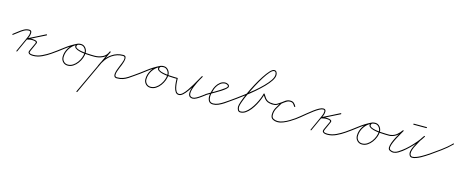

<svg xmlns="http://www.w3.org/2000/svg" viewBox="-49 -1227 5253 2180"><g transform="rotate(15 2577.5 -137.0)"><path d="M-5 -168Q-8 -172 -3 -176Q21 -193 48.5 -215.5Q76 -238 105.5 -254.5Q135 -271 166 -271Q197 -271 197 -241Q197 -213 183.5 -184Q170 -155 158 -130Q143 -97 128 -64Q113 -31 98 2Q98 2 98 2Q98 2 98 2Q96 8 91 5Q85 3 88 -2Q103 -35 118 -68Q133 -101 148 -134Q158 -159 171.5 -186.5Q185 -214 185 -241Q185 -259 166 -259Q137 -259 108.5 -242.5Q80 -226 53.5 -204Q27 -182 3 -166Q-1 -163 -5 -168ZM368 -270Q374 -273 376 -267Q379 -262 374 -259Q322 -233 271 -207.5Q220 -182 169 -156Q164 -153 161 -159Q159 -165 164 -167Q181 -172 198.5 -175Q216 -178 234 -177Q234 -177 234 -177Q234 -177 234 -177Q244 -177 259.5 -174Q275 -171 284 -162.5Q293 -154 285 -137Q285 -137 285 -137Q285 -138 285 -138Q275 -114 264 -90Q253 -66 242 -42Q242 -42 242 -41Q242 -41 242 -41Q234 -25 240 -17.5Q246 -10 258.5 -8Q271 -6 283 -6Q334 -6 384 -30Q434 -54 475 -82Q479 -85 483 -80Q486 -76 481 -72Q440 -43 388 -18.5Q336 6 283 6Q266 6 250.5 2Q235 -2 228 -13.5Q221 -25 231 -47Q231 -47 231 -47Q231 -46 231 -46Q242 -70 253 -94Q264 -118 275 -142Q275 -142 275 -143Q275 -143 275 -143Q279 -153 271 -157.5Q263 -162 251.5 -163.5Q240 -165 234 -165Q234 -165 234 -165Q234 -165 234 -165Q217 -166 200.5 -163Q184 -160 168 -155Q163 -154 160 -159Q158 -164 163 -167Q215 -192 266 -218Q317 -244 368 -270Q368 -270 368 -270Q368 -270 368 -270Z M473 -74Q470 -79 475 -82Q537 -125 599 -173Q661 -221 730 -255Q735 -257 738 -252Q740 -247 735 -244Q686 -221 655 -173Q624 -125 624 -71Q624 -42 643 -21.5Q662 -1 692 -1Q723 -1 750 -18.5Q777 -36 797.5 -64Q818 -92 829.5 -123.5Q841 -155 841 -183Q841 -209 823 -231.5Q805 -254 777 -254Q766 -254 752 -251Q738 -248 734 -236Q734 -236 734 -236Q734 -236 734 -236Q727 -218 745.5 -206.5Q764 -195 796 -189Q828 -183 862.5 -180.5Q897 -178 924 -177.5Q951 -177 959 -177Q959 -177 959 -177Q959 -177 959 -177Q965 -177 965 -171Q965 -165 959 -165Q948 -165 918.5 -165.5Q889 -166 852.5 -169Q816 -172 783 -180Q750 -188 732 -202.5Q714 -217 722 -240Q722 -240 722 -240Q722 -240 722 -240Q728 -257 745 -261.5Q762 -266 777 -266Q810 -266 831.5 -240Q853 -214 853 -183Q853 -152 840.5 -118.5Q828 -85 806 -55.5Q784 -26 755 -7.5Q726 11 692 11Q657 11 634.5 -13Q612 -37 612 -71Q612 -129 645 -180Q678 -231 730 -255Q735 -257 738 -252Q740 -247 735 -244Q667 -211 605.5 -163Q544 -115 481 -72Q476 -69 473 -74Z M959 -165Q953 -165 953 -171Q953 -177 959 -177Q1008 -177 1051 -197.5Q1094 -218 1113 -267Q1113 -267 1113 -267Q1113 -267 1113 -267Q1116 -272 1121 -270Q1127 -268 1125 -262Q1104 -210 1058 -187.5Q1012 -165 959 -165Q959 -165 959 -165Q959 -165 959 -165ZM1122 -270Q1127 -267 1124 -262Q1062 -129 1000 4Q938 137 876 271Q876 271 876 271Q876 271 876 271Q874 276 868 273Q863 271 866 265Q928 132 990 -1Q1052 -134 1114 -267Q1116 -272 1122 -270ZM1029 -71Q1023 -74 1025 -79Q1043 -124 1071.5 -163Q1100 -202 1140 -229Q1200 -270 1271 -270Q1295 -270 1301.5 -256.5Q1308 -243 1305 -222.5Q1302 -202 1295 -182.5Q1288 -163 1284 -152Q1279 -140 1269 -116.5Q1259 -93 1251 -67.5Q1243 -42 1245.5 -24Q1248 -6 1269 -6Q1307 -6 1336.5 -16.5Q1366 -27 1392 -44Q1418 -61 1448 -82Q1452 -85 1456 -80Q1459 -76 1454 -72Q1424 -51 1397 -33Q1370 -15 1339.5 -4.5Q1309 6 1269 6Q1247 6 1239 -7Q1231 -20 1233.5 -40Q1236 -60 1243.5 -82.5Q1251 -105 1259.5 -125Q1268 -145 1272 -156Q1275 -164 1282 -180.5Q1289 -197 1293 -215Q1297 -233 1293 -245.5Q1289 -258 1271 -258Q1204 -258 1146 -219Q1108 -193 1080.5 -155Q1053 -117 1037 -75Q1034 -69 1029 -71Z M1446 -74Q1443 -79 1448 -82Q1510 -125 1572 -173Q1634 -221 1703 -255Q1708 -257 1711 -252Q1713 -247 1708 -244Q1659 -221 1628 -173Q1597 -125 1597 -71Q1597 -42 1616 -21.5Q1635 -1 1665 -1Q1696 -1 1723 -18.5Q1750 -36 1770.5 -64Q1791 -92 1802.5 -123.5Q1814 -155 1814 -183Q1814 -209 1796 -231.5Q1778 -254 1750 -254Q1739 -254 1725 -251Q1711 -248 1707 -236Q1707 -236 1707 -236Q1707 -236 1707 -236Q1700 -218 1718.5 -206.5Q1737 -195 1769 -189Q1801 -183 1835.5 -180.5Q1870 -178 1897 -177.5Q1924 -177 1932 -177Q1932 -177 1932 -177Q1932 -177 1932 -177Q1938 -177 1938 -171Q1938 -165 1932 -165Q1921 -165 1891.5 -165.5Q1862 -166 1825.5 -169Q1789 -172 1756 -180Q1723 -188 1705 -202.5Q1687 -217 1695 -240Q1695 -240 1695 -240Q1695 -240 1695 -240Q1701 -257 1718 -261.5Q1735 -266 1750 -266Q1783 -266 1804.5 -240Q1826 -214 1826 -183Q1826 -152 1813.5 -118.5Q1801 -85 1779 -55.5Q1757 -26 1728 -7.5Q1699 11 1665 11Q1630 11 1607.5 -13Q1585 -37 1585 -71Q1585 -129 1618 -180Q1651 -231 1703 -255Q1708 -257 1711 -252Q1713 -247 1708 -244Q1640 -211 1578.5 -163Q1517 -115 1454 -72Q1449 -69 1446 -74Z M1926 -171Q1926 -177 1932 -177Q1938 -177 1938 -171Q1938 -157 1939.5 -130Q1941 -103 1946.5 -74.5Q1952 -46 1964 -26Q1976 -6 1997 -6Q2017 -6 2039 -26.5Q2061 -47 2083.5 -79.5Q2106 -112 2127.5 -148Q2149 -184 2166.5 -216Q2184 -248 2196 -267Q2199 -272 2204 -269Q2209 -266 2206 -261Q2201 -253 2189 -232Q2177 -211 2163 -182.5Q2149 -154 2137 -123.5Q2125 -93 2121 -67Q2117 -41 2125 -24Q2133 -7 2159 -6Q2159 -6 2159 -6Q2159 -6 2159 -6Q2177 -6 2202.5 -20.5Q2228 -35 2251.5 -53Q2275 -71 2291 -82Q2291 -82 2291 -82Q2291 -82 2291 -82Q2295 -85 2299 -80Q2302 -76 2297 -72Q2281 -60 2256 -41.5Q2231 -23 2205 -8.5Q2179 6 2159 6Q2159 6 2159 6Q2159 6 2159 6Q2128 4 2117 -13.5Q2106 -31 2108.5 -58.5Q2111 -86 2122.5 -117.5Q2134 -149 2148.5 -179.5Q2163 -210 2176.5 -233.5Q2190 -257 2196 -267Q2199 -272 2204 -269Q2209 -266 2206 -261Q2193 -240 2175 -207Q2157 -174 2135.5 -137.5Q2114 -101 2090.5 -68Q2067 -35 2043.5 -14.5Q2020 6 1997 6Q1972 6 1957.5 -14.5Q1943 -35 1936.5 -65Q1930 -95 1928 -124.5Q1926 -154 1926 -171Q1926 -171 1926 -171Q1926 -171 1926 -171Z M2295 -72Q2291 -69 2287 -74Q2284 -78 2289 -82Q2298 -89 2323.5 -103Q2349 -117 2380.5 -135.5Q2412 -154 2442 -173Q2472 -192 2491.5 -207.5Q2511 -223 2511 -232Q2511 -244 2497.5 -249.5Q2484 -255 2475 -255Q2445 -255 2421 -236.5Q2397 -218 2381 -190.5Q2365 -163 2360 -137Q2360 -137 2360 -137Q2360 -136 2360 -136Q2354 -119 2350.5 -102Q2347 -85 2347 -66Q2347 -39 2358.5 -20.5Q2370 -2 2400 -2Q2429 -2 2459 -15.5Q2489 -29 2517 -47.5Q2545 -66 2568 -82Q2568 -82 2568 -82Q2568 -82 2568 -82Q2572 -85 2576 -80Q2579 -76 2574 -72Q2551 -55 2522 -36Q2493 -17 2462 -3.5Q2431 10 2400 10Q2365 10 2350 -12Q2335 -34 2335 -66Q2335 -86 2339 -103.5Q2343 -121 2348 -140Q2348 -140 2348 -139Q2348 -139 2348 -139Q2354 -168 2371.5 -197.5Q2389 -227 2415.5 -247Q2442 -267 2475 -267Q2490 -267 2506.5 -258Q2523 -249 2523 -232Q2523 -220 2503.5 -202.5Q2484 -185 2454 -166Q2424 -147 2392 -128.5Q2360 -110 2333.5 -95Q2307 -80 2295 -72Q2295 -72 2295 -72Q2295 -72 2295 -72Z M2566 -74Q2563 -78 2568 -82Q2591 -98 2632 -127.5Q2673 -157 2721.5 -194Q2770 -231 2819 -272.5Q2868 -314 2908.5 -355Q2949 -396 2974 -433Q2999 -470 2999 -499Q2999 -511 2994 -523.5Q2989 -536 2974 -536Q2956 -536 2928.5 -505.5Q2901 -475 2869.5 -425Q2838 -375 2807 -316.5Q2776 -258 2750.5 -202Q2725 -146 2709.5 -102.5Q2694 -59 2694 -40Q2694 -26 2700.5 -10.5Q2707 5 2723 5Q2753 5 2780 -14.5Q2807 -34 2831 -65Q2855 -96 2874.5 -131.5Q2894 -167 2907 -200.5Q2920 -234 2925 -256Q2926 -260 2930 -261Q2934 -261 2936 -258Q2952 -231 2966 -213Q2980 -195 3001 -186Q3022 -177 3057 -177Q3063 -177 3063 -171Q3063 -165 3057 -165Q3020 -165 2997 -174.5Q2974 -184 2958 -203.5Q2942 -223 2926 -252Q2924 -255 2931 -256Q2938 -257 2937 -254Q2931 -229 2917.5 -194.5Q2904 -160 2884 -123Q2864 -86 2838.5 -54Q2813 -22 2784 -2.5Q2755 17 2723 17Q2701 17 2691.5 -2Q2682 -21 2682 -40Q2682 -60 2697.5 -105Q2713 -150 2739 -208Q2765 -266 2797 -325.5Q2829 -385 2862 -435.5Q2895 -486 2924 -517Q2953 -548 2974 -548Q2994 -548 3002.5 -532Q3011 -516 3011 -499Q3011 -468 2986 -430Q2961 -392 2920 -350Q2879 -308 2830 -266Q2781 -224 2731.5 -186.5Q2682 -149 2640.5 -119Q2599 -89 2574 -72Q2570 -69 2566 -74Z M3043 -177Q3049 -177 3049 -171Q3049 -169 3046.5 -172.5Q3044 -176 3046 -176Q3059 -176 3074 -177.5Q3089 -179 3100 -185Q3100 -185 3100 -185Q3100 -185 3100 -185Q3100 -185 3100 -185Q3100 -185 3100 -185Q3117 -194 3133 -206Q3149 -218 3166 -229Q3166 -229 3166 -229Q3165 -229 3165 -229Q3184 -242 3201 -251Q3218 -260 3241 -260Q3266 -260 3282.5 -246Q3299 -232 3309 -211Q3312 -205 3307 -203Q3302 -200 3299 -205Q3287 -224 3276 -236Q3265 -248 3239 -248Q3213 -248 3190 -232Q3167 -216 3149 -200Q3149 -200 3150 -200Q3150 -201 3150 -201Q3128 -166 3108 -130.5Q3088 -95 3088 -53Q3088 -21 3110 -9.5Q3132 2 3160 2Q3190 2 3224.5 -12Q3259 -26 3291 -45.5Q3323 -65 3347 -82Q3351 -85 3355 -80Q3358 -76 3353 -72Q3329 -55 3295.5 -35Q3262 -15 3227 -0.5Q3192 14 3160 14Q3127 14 3101.5 -0.5Q3076 -15 3076 -53Q3076 -97 3096.5 -134Q3117 -171 3140 -207Q3140 -207 3140 -208Q3141 -208 3141 -208Q3160 -227 3185 -243.5Q3210 -260 3239 -260Q3268 -260 3282 -246.5Q3296 -233 3309 -211Q3312 -206 3307 -203Q3301 -200 3299 -205Q3290 -223 3276 -235.5Q3262 -248 3241 -248Q3220 -248 3204.5 -239.5Q3189 -231 3173 -219Q3173 -219 3172 -219Q3172 -219 3172 -219Q3156 -208 3139.5 -196Q3123 -184 3106 -175Q3106 -175 3106 -175Q3106 -175 3106 -175Q3106 -175 3106 -175Q3093 -168 3076.5 -166Q3060 -164 3046 -164Q3037 -164 3037 -171Q3037 -177 3043 -177Z M3353 -72Q3348 -69 3345 -74Q3342 -79 3347 -82Q3366 -96 3394.5 -119Q3423 -142 3454.5 -168Q3486 -194 3517.5 -217.5Q3549 -241 3577 -256Q3605 -271 3624 -271Q3655 -271 3655 -241Q3655 -213 3641.5 -184Q3628 -155 3616 -130Q3601 -97 3586 -64Q3571 -31 3556 2Q3554 8 3549 5Q3543 3 3546 -2Q3561 -35 3576 -68Q3591 -101 3606 -134Q3616 -159 3629.5 -186.5Q3643 -214 3643 -241Q3643 -259 3624 -259Q3607 -259 3580 -244Q3553 -229 3522 -206Q3491 -183 3459.5 -157Q3428 -131 3400 -108Q3372 -85 3353 -72Q3353 -72 3353 -72Q3353 -72 3353 -72ZM3827 -270Q3833 -273 3835 -267Q3838 -262 3833 -259Q3781 -233 3730 -207.5Q3679 -182 3628 -156Q3623 -153 3620 -159Q3618 -165 3623 -167Q3640 -172 3657.5 -175Q3675 -178 3693 -177Q3693 -177 3693 -177Q3693 -177 3693 -177Q3703 -177 3718.5 -174Q3734 -171 3743 -162.5Q3752 -154 3744 -137Q3744 -137 3744 -137Q3744 -138 3744 -138Q3734 -114 3723 -90Q3712 -66 3701 -42Q3701 -42 3701 -41Q3701 -41 3701 -41Q3693 -25 3699 -17.5Q3705 -10 3717.5 -8Q3730 -6 3742 -6Q3793 -6 3843 -30Q3893 -54 3934 -82Q3934 -82 3934 -82Q3934 -82 3934 -82Q3938 -85 3942 -80Q3945 -76 3940 -72Q3899 -43 3847 -18.5Q3795 6 3742 6Q3725 6 3709.5 2Q3694 -2 3687 -13.5Q3680 -25 3690 -47Q3690 -47 3690 -47Q3690 -46 3690 -46Q3701 -70 3712 -94Q3723 -118 3734 -142Q3734 -142 3734 -143Q3734 -143 3734 -143Q3738 -153 3730 -157.5Q3722 -162 3710.5 -163.5Q3699 -165 3693 -165Q3693 -165 3693 -165Q3693 -165 3693 -165Q3676 -166 3659.5 -163Q3643 -160 3627 -155Q3622 -154 3619 -159Q3617 -164 3622 -167Q3674 -192 3725 -218Q3776 -244 3827 -270Q3827 -270 3827 -270Q3827 -270 3827 -270Z M3932 -74Q3929 -79 3934 -82Q3996 -125 4058 -173Q4120 -221 4189 -255Q4194 -257 4197 -252Q4199 -247 4194 -244Q4145 -221 4114 -173Q4083 -125 4083 -71Q4083 -42 4102 -21.5Q4121 -1 4151 -1Q4182 -1 4209 -18.5Q4236 -36 4256.5 -64Q4277 -92 4288.5 -123.5Q4300 -155 4300 -183Q4300 -209 4282 -231.5Q4264 -254 4236 -254Q4225 -254 4211 -251Q4197 -248 4193 -236Q4193 -236 4193 -236Q4193 -236 4193 -236Q4186 -218 4204.5 -206.5Q4223 -195 4255 -189Q4287 -183 4321.5 -180.5Q4356 -178 4383 -177.5Q4410 -177 4418 -177Q4418 -177 4418 -177Q4418 -177 4418 -177Q4424 -177 4424 -171Q4424 -165 4418 -165Q4407 -165 4377.5 -165.5Q4348 -166 4311.5 -169Q4275 -172 4242 -180Q4209 -188 4191 -202.5Q4173 -217 4181 -240Q4181 -240 4181 -240Q4181 -240 4181 -240Q4187 -257 4204 -261.5Q4221 -266 4236 -266Q4269 -266 4290.5 -240Q4312 -214 4312 -183Q4312 -152 4299.5 -118.5Q4287 -85 4265 -55.5Q4243 -26 4214 -7.5Q4185 11 4151 11Q4116 11 4093.5 -13Q4071 -37 4071 -71Q4071 -129 4104 -180Q4137 -231 4189 -255Q4194 -257 4197 -252Q4199 -247 4194 -244Q4126 -211 4064.5 -163Q4003 -115 3940 -72Q3935 -69 3932 -74Z M4402 -171Q4402 -177 4408 -177Q4417 -177 4425.5 -177Q4434 -177 4443 -179Q4481 -186 4509.5 -209.5Q4538 -233 4559 -264Q4562 -269 4567 -266Q4572 -263 4569 -258Q4562 -245 4546.5 -218.5Q4531 -192 4514 -160Q4497 -128 4484.5 -97.5Q4472 -67 4469.5 -44Q4467 -21 4482 -13Q4506 -1 4528 -4.5Q4550 -8 4571 -21Q4592 -34 4610 -48Q4646 -74 4683 -110.5Q4720 -147 4753 -186.5Q4786 -226 4809 -264Q4812 -269 4817 -266Q4822 -262 4819 -258Q4809 -243 4798 -228Q4787 -213 4778 -197Q4778 -197 4778 -197Q4778 -197 4778 -197Q4770 -180 4756 -156.5Q4742 -133 4730.5 -107.5Q4719 -82 4714 -57.5Q4709 -33 4718 -16Q4726 -2 4745 -3Q4764 -4 4789.5 -14Q4815 -24 4840 -38Q4865 -52 4884.5 -64.5Q4904 -77 4911 -82Q4915 -85 4919 -80Q4922 -76 4917 -72Q4908 -66 4887 -52Q4866 -38 4839 -23.5Q4812 -9 4785.5 0.5Q4759 10 4738 9Q4717 8 4708 -10Q4697 -30 4701.5 -55.5Q4706 -81 4718 -108Q4730 -135 4744 -159.5Q4758 -184 4768 -203Q4768 -203 4768 -203Q4768 -203 4768 -203Q4777 -219 4788 -234Q4799 -249 4809 -264Q4812 -269 4817 -266Q4822 -263 4819 -258Q4796 -219 4762.5 -179Q4729 -139 4691 -102Q4653 -65 4618 -38Q4597 -22 4574.5 -9Q4552 4 4527.5 7.5Q4503 11 4476 -3Q4457 -12 4457.5 -37Q4458 -62 4470 -94.5Q4482 -127 4499.5 -160Q4517 -193 4534 -221Q4551 -249 4559 -264Q4562 -269 4567 -266Q4572 -262 4569 -258Q4547 -224 4516 -199.5Q4485 -175 4445 -167Q4436 -165 4426.5 -165Q4417 -165 4408 -165Q4402 -165 4402 -171ZM4662 -358Q4656 -358 4656 -364Q4656 -370 4662 -370Q4699 -370 4736 -370Q4773 -370 4810 -370Q4810 -370 4810 -370Q4810 -370 4810 -370Q4816 -370 4816 -364Q4816 -358 4810 -358Q4773 -358 4736 -358Q4699 -358 4662 -358Q4662 -358 4662 -358Q4662 -358 4662 -358Z M4917 -71Q4913 -67 4909 -72Q4906 -77 4911 -81Q4972 -124 5035 -169Q5098 -214 5151 -268Q5155 -272 5159 -268Q5163 -264 5159 -260Q5106 -206 5042.5 -160.5Q4979 -115 4917 -71Q4917 -71 4917 -71Q4917 -71 4917 -71Z"/></g></svg>

Font: FRB American Cursive Thin
Style: Italic
Weight: 100
Italic angle: -25°
Version: Version 2.0;Modular Font Editor K font №1